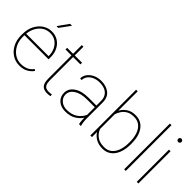

<svg xmlns="http://www.w3.org/2000/svg" viewBox="41 -1483 2226 2226"><g transform="rotate(45 1154.0 -370.0)"><path d="M273.9 9.8Q210 9.8 157.2 -23.9Q104.5 -57.6 73.5 -116.9Q42.5 -176.3 42.5 -252.9V-274.4Q42.5 -351.6 72.5 -411.1Q102.5 -470.7 152.8 -504.4Q203.1 -538.1 264.2 -538.1Q322.8 -538.1 368.2 -509.8Q413.6 -481.4 439.2 -430.7Q464.8 -379.9 464.8 -312.5V-281.7H68.8Q68.8 -278.3 68.8 -274.4V-252.9Q68.8 -187 95.9 -133.3Q123 -79.6 169.4 -47.9Q215.8 -16.1 273.9 -16.1Q319.3 -16.1 358.6 -31.2Q397.9 -46.4 430.7 -88.9L449.2 -75.7Q422.9 -38.1 380.1 -14.2Q337.4 9.8 273.9 9.8ZM264.2 -511.7Q210.9 -511.7 169.4 -484.9Q127.9 -458 102.3 -411.9Q76.7 -365.7 70.8 -308.1H438.5V-314.5Q438.5 -367.7 417 -412.4Q395.5 -457 356.4 -484.4Q317.4 -511.7 264.2 -511.7ZM257.3 -619.1 349.6 -749H381.8L286.6 -619.1Z M767.1 -528.3V-501.5H647V-126.5Q647 -80.1 658 -56.4Q668.9 -32.7 687.3 -24.7Q705.6 -16.6 726.6 -16.6Q741.7 -16.6 753.4 -17.8Q765.1 -19 778.8 -21L783.2 3.9Q772.5 7.3 755.4 8.5Q738.3 9.8 728 9.8Q677.7 9.8 648.9 -18.6Q620.1 -46.9 620.1 -126.5V-501.5H522.5V-528.3H620.1V-670.9H647V-528.3Z M1245.6 0Q1240.7 -19 1238.3 -45.7Q1235.8 -72.3 1235.8 -96.7Q1209.5 -53.7 1158 -22Q1106.4 9.8 1027.8 9.8Q954.1 9.8 909.7 -30.5Q865.2 -70.8 865.2 -133.8Q865.2 -204.6 929.9 -249.8Q994.6 -294.9 1109.4 -294.9H1235.8V-372.1Q1235.8 -438 1193.8 -474.9Q1151.9 -511.7 1074.7 -511.7Q1026.9 -511.7 988.5 -494.9Q950.2 -478 928 -448.7Q905.8 -419.4 905.8 -382.8L879.4 -383.8Q879.4 -425.3 904.5 -460.2Q929.7 -495.1 973.9 -516.6Q1018.1 -538.1 1074.7 -538.1Q1157.2 -538.1 1209.7 -496.3Q1262.2 -454.6 1262.2 -371.1V-106.4Q1262.2 -78.1 1265.9 -49.3Q1269.5 -20.5 1275.9 -4.4V0ZM1027.8 -16.1Q1104.5 -16.1 1157 -50.3Q1209.5 -84.5 1235.8 -142.6V-268.1H1110.8Q1008.8 -268.1 950.2 -230Q891.6 -191.9 891.6 -131.8Q891.6 -84 929.7 -50Q967.8 -16.1 1027.8 -16.1Z M1835.9 -269.5V-259.3Q1835.9 -178.7 1812.5 -118.2Q1789.1 -57.6 1744.6 -23.9Q1700.2 9.8 1637.7 9.8Q1572.8 9.8 1527.6 -16.6Q1482.4 -43 1457.5 -83.5V0H1431.2V-750H1457.5V-432.6Q1482.9 -480 1527.6 -509Q1572.3 -538.1 1636.7 -538.1Q1731 -538.1 1783.4 -466.3Q1835.9 -394.5 1835.9 -269.5ZM1808.6 -259.3V-269.5Q1808.6 -339.8 1790 -394.5Q1771.5 -449.2 1733.4 -480.5Q1695.3 -511.7 1637.2 -511.7Q1580.1 -511.7 1544.2 -490.7Q1508.3 -469.7 1487.8 -438.2Q1467.3 -406.7 1457.5 -376V-133.8Q1475.6 -83.5 1520 -50Q1564.5 -16.6 1638.2 -16.6Q1695.8 -16.6 1733.6 -48.1Q1771.5 -79.6 1790 -134.3Q1808.6 -189 1808.6 -259.3Z M2012.2 -750V0H1985.8V-750Z M2178.2 -693.4Q2178.2 -704.6 2186 -712.6Q2193.8 -720.7 2205.1 -720.7Q2216.3 -720.7 2224.4 -712.6Q2232.4 -704.6 2232.4 -693.4Q2232.4 -682.1 2224.4 -674.3Q2216.3 -666.5 2205.1 -666.5Q2193.8 -666.5 2186 -674.3Q2178.2 -682.1 2178.2 -693.4ZM2218.3 -528.3V0H2191.9V-528.3Z"/></g></svg>

Font: Vazirmatn UI FD Thin
Style: Regular
Weight: 100
Designer: Saber Rastikerdar
Foundry: Saber Rastikerdar
Version: Version 33.003